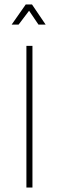

<svg xmlns="http://www.w3.org/2000/svg" viewBox="-20 -838 255 858"><path d="M125 -633V0H98V-633ZM123 -818 184 -728H152L110 -790L63 -728H32L95 -818Z"/></svg>

Font: Tajawal ExtraLight
Style: Regular
Weight: 275
Designer: Boutros Fonts
Foundry: Created by Boutros International 2017
Version: Version 1.700